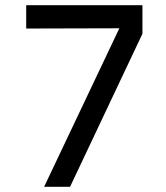

<svg xmlns="http://www.w3.org/2000/svg" viewBox="-20 -720 640 740"><path d="M81 -700H529V-590L250 0H150L440 -611L81 -610Z"/></svg>

Font: Fliege Mono Thin
Style: Regular
Weight: 100
Version: Version 0.020;Glyphs 3.3 (3306)